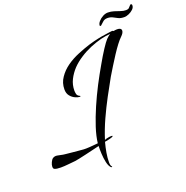

<svg xmlns="http://www.w3.org/2000/svg" viewBox="-167 -952 1247 1289"><g transform="rotate(-20 457.0 -307.5)"><path d="M663 -733Q661 -734 661 -735Q661 -750 674 -765Q687 -780 705.5 -790Q724 -800 742 -800Q764 -800 785 -793.5Q806 -787 825.5 -780Q845 -773 864 -773Q878 -773 885 -779.5Q892 -786 903 -799H905Q909 -799 911.5 -797.5Q914 -796 914 -789Q914 -774 901 -761.5Q888 -749 870 -741Q852 -733 837 -733Q811 -733 794.5 -741.5Q778 -750 762.5 -758Q747 -766 726 -766Q705 -766 692 -753L670 -733Q665 -731 663 -733ZM416 182Q416 185 412 184.5Q408 184 406 181Q393 168 386.5 138Q380 108 378.5 75.5Q377 43 378 21Q357 26 330 32.5Q303 39 275 45.5Q247 52 225.5 56.5Q204 61 195 62Q172 64 143.5 67Q115 70 91 70Q60 70 48 64Q38 61 38 46Q38 32 46 15Q54 -2 63 -8Q77 -17 94 -14Q110 -10 124 -8Q130 -6 149.5 -4Q169 -2 194 0.5Q219 3 242 5Q265 7 277 8Q292 9 321 7Q350 5 379 2Q384 -45 404 -107Q424 -168 452.5 -234Q481 -300 515 -366Q549 -431 581 -486Q612 -541 638 -580.5Q664 -620 678 -635Q695 -652 708 -660Q677 -658 639 -649Q601 -639 561 -622.5Q521 -606 484 -582Q446 -558 417 -528Q388 -497 370 -461Q352 -425 352 -383Q352 -373 355 -359.5Q358 -346 374 -339Q379 -337 377.5 -334.5Q376 -332 374 -332Q361 -332 341.5 -340.5Q322 -349 307 -367Q292 -385 292 -414Q292 -461 318 -498Q343 -535 382 -562.5Q421 -590 468 -609Q514 -628 556 -641Q590 -651 623 -658Q656 -665 669 -666Q687 -668 702 -671L726 -674Q733 -674 736 -670Q751 -673 762 -673Q792 -673 792 -653Q792 -637 770 -616Q756 -603 736.5 -577.5Q717 -552 695.5 -519Q674 -486 653 -452Q632 -418 614 -388Q583 -333 549 -269.5Q515 -206 484 -138Q453 -70 432 -3L441 -6L446 -8Q458 -11 466.5 -12Q475 -13 480 -13Q489 -13 489 -10Q489 -3 446 6L428 9Q418 46 412 81Q406 116 406 148Q406 171 414 179Z"/></g></svg>

Font: Birthstone Bounce
Style: Regular
Weight: 400
Designer: Robert E. Leuschke
Foundry: Rob Leuschke
Version: Version 1.010; ttfautohint (v1.8.3)